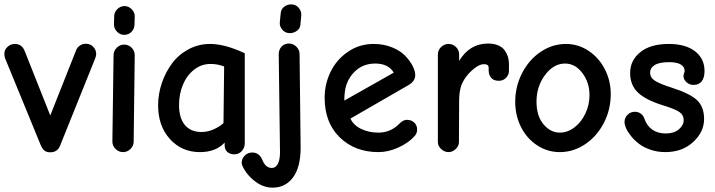

<svg xmlns="http://www.w3.org/2000/svg" viewBox="-24 -696 3301 886"><path d="M208 6.8Q190.9 6.8 180.9 -1.2Q170.9 -9.3 164.1 -25.9L-1 -428.2Q-3.9 -437 -3.9 -448.2Q-3.9 -466.3 10.5 -479.7Q24.9 -493.2 44.9 -493.2Q77.1 -493.2 89.8 -460.9L208 -163.1L327.1 -463.9Q332.5 -477.5 344.7 -485.8Q356.9 -494.1 372.1 -494.1Q393.1 -494.1 406.5 -479.7Q419.9 -465.3 419.9 -446.8Q419.9 -439 415 -425.8L252.9 -22.9Q240.7 6.8 208 6.8Z M548.8 -535.2Q529.8 -535.2 515.6 -550Q501.5 -564.9 502 -584L502.9 -621.1Q503.4 -640.6 517.8 -654.3Q532.2 -668 550.8 -668Q569.3 -668 584 -653.1Q598.6 -638.2 597.7 -620.1L596.7 -582Q595.7 -562 582.3 -548.6Q568.8 -535.2 548.8 -535.2ZM543.9 5.9Q523.9 5.9 509.3 -8.5Q494.6 -22.9 494.6 -43L500 -440.9Q500 -460.9 514.6 -475.6Q529.3 -490.2 548.8 -490.2Q569.3 -490.2 583.5 -475.8Q597.7 -461.4 597.7 -440.9L592.8 -43Q592.8 -22.9 578.1 -8.5Q563.5 5.9 543.9 5.9Z M1057.6 16.1Q1037.6 16.1 1025.1 5.1Q1012.7 -5.9 1012.7 -23.9V-38.1Q972.2 5.9 898.4 5.9Q814.9 5.9 760.3 -54.2Q705.6 -114.3 705.6 -210Q705.6 -262.2 722.7 -312.5Q739.7 -362.8 769.8 -403.3Q799.8 -443.8 845.7 -468.5Q891.6 -493.2 945.3 -493.2Q1014.2 -493.2 1105.5 -450.2V-34.2Q1105.5 -14.2 1091.8 1Q1078.1 16.1 1057.6 16.1ZM905.3 -86.9Q934.1 -86.9 961.7 -99.1Q989.3 -111.3 1007.3 -127.9L1010.3 -389.2Q981 -400.9 947.3 -400.9Q904.8 -400.9 871.1 -374Q837.4 -347.2 819.8 -304.2Q802.2 -261.2 802.2 -211.9Q802.2 -150.9 829.3 -118.9Q856.4 -86.9 905.3 -86.9Z M1313.5 -543Q1293 -543 1279.3 -558.3Q1265.6 -573.7 1267.1 -592.8L1271.5 -636.2Q1272.9 -653.8 1287.4 -664.8Q1301.8 -675.8 1319.3 -675.8Q1341.3 -675.8 1354.5 -659.9Q1367.7 -644 1366.2 -625L1362.3 -582Q1360.8 -564 1345.7 -553.5Q1330.6 -543 1313.5 -543ZM1234.4 169.9Q1192.9 169.9 1157 143.8Q1121.1 117.7 1102.1 84Q1091.3 65.4 1091.3 55.2Q1091.3 36.6 1105.2 22.2Q1119.1 7.8 1140.1 7.8Q1172.4 7.8 1186.5 42Q1201.7 79.1 1230.5 79.1Q1248 79.1 1258.1 60.3Q1268.1 41.5 1268.1 5.9Q1268.1 -38.1 1265.1 -223.9Q1262.2 -409.7 1262.2 -445.8Q1262.2 -466.8 1275.4 -481Q1288.6 -495.1 1310.1 -495.1Q1329.1 -495.1 1343.8 -480.5Q1358.4 -465.8 1358.4 -446.8Q1358.4 -415 1360.8 -234.4Q1363.3 -53.7 1363.3 -15.1Q1363.3 75.7 1328.1 122.8Q1293 169.9 1234.4 169.9Z M1722.2 5.9Q1613.8 5.9 1543.9 -62Q1474.1 -129.9 1474.1 -245.1Q1474.1 -308.1 1501.5 -364.5Q1528.8 -420.9 1581.5 -457Q1634.3 -493.2 1700.2 -493.2Q1746.6 -493.2 1785.2 -477.5Q1823.7 -461.9 1845.9 -438.5Q1868.2 -415 1880.1 -391.6Q1892.1 -368.2 1892.1 -349.1Q1892.1 -321.3 1860.8 -303.2L1593.3 -148.9Q1606.9 -118.2 1642.6 -101.1Q1678.2 -84 1722.2 -84Q1779.8 -84 1820.8 -127Q1836.9 -143.1 1854 -143.1Q1874 -143.1 1887.5 -130.4Q1900.9 -117.7 1900.9 -98.1Q1900.9 -81.1 1889.2 -67.9Q1861.3 -36.6 1814.5 -15.4Q1767.6 5.9 1722.2 5.9ZM1564.9 -231.9 1793 -360.8Q1768.6 -402.8 1707 -402.8Q1649.9 -402.8 1611.3 -364Q1572.8 -325.2 1566.9 -268.1Q1564.9 -252.9 1564.9 -231.9Z M2045.9 5.9Q2026.9 5.9 2011.7 -8.3Q1996.6 -22.5 1996.6 -40V-444.8Q1996.6 -464.8 2011.5 -479Q2026.4 -493.2 2045.9 -493.2Q2065.9 -493.2 2080.3 -479Q2094.7 -464.8 2094.7 -444.8V-415Q2143.1 -495.1 2228.5 -495.1Q2255.4 -495.1 2275.1 -486.6Q2294.9 -478 2305.2 -463.4Q2315.4 -448.7 2320.1 -433.1Q2324.7 -417.5 2324.7 -399.9V-370.1Q2324.7 -350.6 2311.3 -336.9Q2297.9 -323.2 2277.8 -323.2Q2253.4 -323.2 2242.2 -337.2Q2231 -351.1 2231 -371.1V-383.8Q2231 -399.9 2209 -399.9Q2190.4 -399.9 2167.2 -382.1Q2144 -364.3 2128.9 -344.2Q2108.4 -317.9 2101.6 -291.5Q2094.7 -265.1 2094.7 -230L2093.8 -40Q2093.8 -22.5 2078.9 -8.3Q2064 5.9 2045.9 5.9Z M2559.6 5.9Q2502 5.9 2454.6 -25.4Q2407.2 -56.6 2380.4 -109.6Q2353.5 -162.6 2353.5 -226.1Q2353.5 -296.9 2385.3 -358.6Q2417 -420.4 2470.9 -456.8Q2524.9 -493.2 2587.4 -493.2Q2644.5 -493.2 2692.4 -461.2Q2740.2 -429.2 2767.3 -376.2Q2794.4 -323.2 2794.4 -262.2Q2794.4 -190.4 2762.5 -128.7Q2730.5 -66.9 2676.3 -30.5Q2622.1 5.9 2559.6 5.9ZM2559.6 -84Q2594.7 -84 2626.5 -107.9Q2658.2 -131.8 2677.2 -171.9Q2696.3 -211.9 2696.3 -256.8Q2696.3 -315.4 2663.3 -359.1Q2630.4 -402.8 2583.5 -402.8Q2530.8 -402.8 2491.2 -349.9Q2451.7 -296.9 2451.7 -227.1Q2451.7 -161.1 2483.9 -122.6Q2516.1 -84 2559.6 -84Z M3045.9 5.9Q3009.8 5.9 2977.8 -5.1Q2945.8 -16.1 2924.6 -32.5Q2903.3 -48.8 2887.7 -68.4Q2872.1 -87.9 2865 -104.5Q2857.9 -121.1 2857.9 -132.8Q2857.9 -152.3 2871.8 -166.3Q2885.7 -180.2 2905.3 -180.2Q2921.9 -180.2 2933.8 -170.9Q2945.8 -161.6 2950.2 -147Q2960.9 -115.7 2986.1 -97.9Q3011.2 -80.1 3047.9 -80.1Q3086.4 -80.1 3108.6 -99.1Q3130.9 -118.2 3130.9 -142.1Q3130.9 -164.6 3112.3 -178.2Q3093.8 -191.9 3038.1 -209Q2956.1 -234.4 2919.9 -268.8Q2883.8 -303.2 2883.8 -358.9Q2883.8 -417.5 2930.7 -455.3Q2977.5 -493.2 3062 -493.2Q3140.1 -493.2 3183.6 -459.2Q3227.1 -425.3 3227.1 -368.2Q3227.1 -337.4 3214.1 -320.8Q3201.2 -304.2 3177.2 -304.2Q3156.7 -304.2 3143.3 -317.1Q3129.9 -330.1 3129.9 -345.2Q3129.9 -349.6 3132.6 -357.4Q3135.3 -365.2 3135.3 -369.1Q3135.3 -387.2 3117.7 -398.2Q3100.1 -409.2 3064 -409.2Q3018.6 -409.2 2997.3 -396Q2976.1 -382.8 2976.1 -360.8Q2976.1 -337.9 2998 -323.5Q3020 -309.1 3077.1 -291Q3159.7 -264.6 3192.4 -233.9Q3225.1 -203.1 3225.1 -147Q3225.1 -87.4 3174.8 -40.8Q3124.5 5.9 3045.9 5.9Z"/></svg>

Font: Comic Neue
Style: Bold
Weight: 700
Designer: Craig Rozynski
Foundry: Craig Rozynski
Version: Version 2.003;hotconv 1.0.109;makeotfexe 2.5.65596